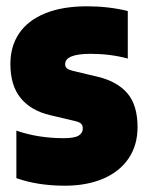

<svg xmlns="http://www.w3.org/2000/svg" viewBox="-20 -579 466 610"><path d="M32 -13V-164Q101 -140 182 -140Q216 -140 229.5 -148Q243 -156 243 -171Q243 -180.5 237.8 -185.8Q232.5 -191 220 -194L140 -213Q79 -227 46 -267Q13 -307 13 -376Q13 -432 40.8 -473Q68.5 -514 123.2 -536.5Q178 -559 257 -559Q324.5 -559 386 -544V-393Q330.5 -408 268 -408Q187 -408 187 -375Q187 -366.5 192.8 -361.8Q198.5 -357 211 -354L291 -335Q353 -320 385 -282.2Q417 -244.5 417 -175Q417 -118 388.8 -76Q360.5 -34 308.2 -11.5Q256 11 186 11Q100 11 32 -13Z"/></svg>

Font: Encode Sans Condensed Black
Style: Regular
Weight: 900
Width: 3
Designer: Multiple Designers
Foundry: Impallari Type
Version: Version 2.000